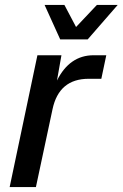

<svg xmlns="http://www.w3.org/2000/svg" viewBox="-20 -755 495 775"><path d="M19 0 131 -532H228L210 -430Q261 -532 358 -532H409L389 -437H338Q218 -437 192 -314L125 0ZM223 -596 160 -735H240L287 -646L371 -735H455L334 -596Z"/></svg>

Font: Geist Medium
Style: Italic
Weight: 500
Italic angle: -12°
Designer: Basement.studio, Andrés Briganti, Mateo Zaragoza
Foundry: Basement.studio, Vercel, Andrés Briganti, Guido Ferreyra, Mateo Zaragoza
Version: Version 1.500; ttfautohint (v1.8.4.7-5d5b)